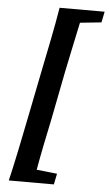

<svg xmlns="http://www.w3.org/2000/svg" viewBox="-59 -753 540 951"><g transform="rotate(5 211.0 -278.0)"><path d="M22 159Q40 82 56.5 2Q73 -78 89 -158L137 -398Q153 -477 169 -556.5Q185 -636 198 -715H422L411 -661L305 -650Q292 -588 278.5 -525Q265 -462 252 -398L205 -158Q192 -96 179 -32.5Q166 31 155 94L257 105L246 159Z"/></g></svg>

Font: Source Serif Pro
Style: Bold Italic
Weight: 700
Italic angle: -12°
Designer: Frank Grießhammer
Foundry: Adobe Systems Incorporated
Version: Version 3.001;hotconv 1.0.111;makeotfexe 2.5.65597